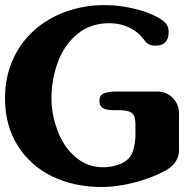

<svg xmlns="http://www.w3.org/2000/svg" viewBox="-32 -728 769 755"><path d="M671.9 -138.7Q671.9 -102.5 646 -77.1Q637.2 -68.8 627.9 -62.7Q618.7 -56.6 607.4 -51.3Q583 -39.1 558.6 -29.8Q457 7.3 366.7 7.3Q260.3 7.3 173.8 -34.2Q87.9 -75.7 37.6 -155.3Q-12.2 -234.4 -12.2 -341.8Q-12.2 -424.3 18.1 -492.7Q48.3 -560.5 102.5 -608.9Q156.7 -657.2 228 -682.6Q299.3 -708 380.4 -708Q433.6 -708 491.7 -694.8Q549.8 -681.6 591.3 -658.2Q602.5 -651.4 612.3 -644Q631.3 -627.9 631.3 -602.1Q631.3 -548.3 578.1 -548.3Q548.3 -548.3 532.7 -574.2Q521.5 -588.9 509.8 -598.1Q462.9 -636.7 397.5 -636.7Q322.8 -636.7 271.5 -593.8Q220.2 -550.8 195.3 -482.9Q170.4 -415.5 170.4 -342.8Q170.4 -278.8 193.8 -215.8Q216.8 -152.3 263.2 -111.8Q309.6 -70.3 375 -70.3Q401.9 -70.3 429.7 -79.1Q457.5 -87.4 474.1 -105Q496.6 -128.4 500.5 -189.9V-244.6Q499.5 -258.3 497.6 -266.1Q493.2 -281.7 479 -288.1Q464.4 -294.9 432.1 -294.9H409.7Q358.9 -294.9 358.9 -330.6Q358.9 -355 377.9 -361.3Q397 -368.2 428.2 -368.2H586.4Q622.1 -368.2 647 -343.3Q671.9 -317.9 671.9 -282.2Z"/></svg>

Font: inglobal
Style: Bold
Weight: 700
Designer: Andrey Kochetov, Denis Davydov, Evgeny Yurtaev
Foundry: inglobal.ru
Version: Version 1.00 September 25, 2014, initial release